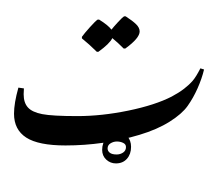

<svg xmlns="http://www.w3.org/2000/svg" viewBox="-20 -794 1215 1070"><path d="M58.1 -160.2Q58.1 -218.8 82.5 -305.7L113.3 -301.3Q111.8 -286.6 111.8 -269Q111.8 -221.7 135.5 -195.3Q159.2 -168.9 215.3 -158Q271.5 -147 411.1 -147Q546.9 -147 695.8 -177.7Q844.7 -208.5 937 -255.9Q978 -277.8 1006.3 -299.8Q1034.7 -321.8 1054 -344.2Q1073.2 -366.7 1096.7 -413.1L1117.2 -406.7Q1105 -356 1081.1 -302Q1057.1 -248 1025.6 -203.6Q994.1 -159.2 925 -115.7Q856 -72.3 757.6 -42.7Q659.2 -13.2 554.7 1.7Q450.2 16.6 345.2 16.6Q194.3 16.6 126.2 -27.3Q58.1 -71.3 58.1 -160.2ZM595.2 -603ZM576.7 255.9ZM527.3 45.9ZM436.5 -580.1V-588.9Q449.2 -606.9 480.7 -642.1Q512.2 -677.2 523.9 -684.6H532.7Q582.5 -653.8 601.1 -628.9Q613.3 -644.5 637.7 -670.9Q662.1 -697.3 671.4 -703.1H680.2Q718.8 -678.2 738.5 -658.9Q758.3 -639.6 758.3 -618.7Q758.3 -581.5 678.2 -523.4H669.4Q635.7 -557.6 606 -581.5Q590.8 -550.3 528.3 -505.4H519.5Q476.1 -548.3 436.5 -580.1ZM596.7 -604.5ZM596.7 -773.9ZM596.7 -501.5ZM626 116.7Q595.2 116.7 572.3 95.7Q549.3 74.7 549.3 41Q549.3 2.4 573.5 -27.8Q597.7 -58.1 638.2 -58.1Q667.5 -58.1 689 -34.9Q710.4 -11.7 710.4 24.4Q710.4 64.9 687.5 90.8Q664.6 116.7 626 116.7ZM579.6 33.2Q579.6 47.4 591.8 57.1Q604 66.9 630.4 66.9Q649.9 66.9 666 56.2Q682.1 45.4 682.1 25.4Q682.1 9.8 666.3 2.2Q650.4 -5.4 631.3 -5.4Q612.8 -5.4 596.2 4.6Q579.6 14.6 579.6 33.2ZM630.4 38.6Z"/></svg>

Font: Noto Nastaliq Urdu
Style: Regular
Weight: 400
Designer: Monotype Design Team
Foundry: Monotype Imaging Inc.
Version: Version 1.02 uh